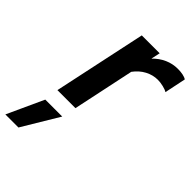

<svg xmlns="http://www.w3.org/2000/svg" viewBox="-345 -631 1017 1017"><g transform="rotate(45 163.5 -122.5)"><path d="M-3 0 108 -521H242L231 -470Q260 -500 295 -515.5Q330 -531 369 -531Q389 -531 406.5 -527.5Q424 -524 434 -517L409 -397Q399 -404 376.5 -409.5Q354 -415 335 -415Q298 -415 264 -397Q230 -379 205 -345L132 0ZM-13 81H114L-9 286H-107Z"/></g></svg>

Font: Red Hat Display
Style: Bold Italic
Weight: 700
Italic angle: -12°
Designer: Pentagram / MCKL
Foundry: Pentagram / MCKL
Version: Version 1.003; Red Hat Display Bold Italic